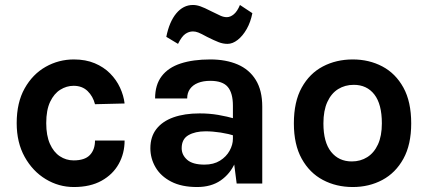

<svg xmlns="http://www.w3.org/2000/svg" viewBox="-20 -738 1720 772"><path d="M277 14Q216.1 14 163.7 -17.8Q111.3 -49.5 79.2 -107.2Q47.1 -165 47.1 -242.9Q47.1 -325.6 79.2 -382.7Q111.3 -439.8 163.7 -469.4Q216.1 -499 277 -499Q324.4 -499 360.8 -483.7Q397.2 -468.4 422.6 -442.8Q448.1 -417.1 462.6 -385.6Q477.2 -354.1 481 -321.9L362 -319Q353.9 -350.8 332.2 -371.9Q310.5 -393 276 -393Q247.6 -393 222.5 -377.3Q197.3 -361.7 181.6 -328.7Q165.9 -295.6 165.9 -242.9Q165.9 -193 180.7 -159.7Q195.5 -126.4 220.5 -109.8Q245.6 -93.1 276 -93.1Q321.1 -93.1 341.5 -114.8Q362 -136.4 362 -173H481Q481 -121.5 457.5 -79.1Q434 -36.7 388.6 -11.4Q343.1 14 277 14Z M931.6 0 916.5 -117.9V-312.9Q916.5 -364 895.8 -388.5Q875.2 -413 825.5 -413Q797 -413 776.1 -404.6Q755.2 -396.2 743.9 -380.3Q732.6 -364.5 732.6 -342.1H603.6Q603.6 -397 630.1 -431.7Q656.6 -466.4 706.3 -482.7Q756.1 -499 825.5 -499Q888.6 -499 935.6 -478.8Q982.6 -458.6 1008.5 -416.5Q1034.5 -374.5 1034.5 -309V0ZM772.5 14Q710.1 14 668.3 -7.7Q626.5 -29.3 605.6 -65Q584.6 -100.7 584.6 -142Q584.6 -188.1 608.8 -219.2Q632.9 -250.3 677.4 -266.2Q722 -282 782.5 -282Q822.2 -282 857.3 -276Q892.4 -269.9 927.4 -260.1V-191.1Q899.8 -199.9 867.5 -205Q835.1 -210 806.5 -210Q764.6 -210 737.6 -194.4Q710.5 -178.8 710.5 -142Q710.5 -115.1 732.5 -95.6Q754.5 -76.1 802.4 -76.1Q839 -76.1 864.5 -92Q890 -107.9 903.2 -132Q916.5 -156.1 916.5 -180H944.5Q944.5 -127.6 925.1 -83.4Q905.7 -39.2 867.5 -12.6Q829.2 14 772.5 14ZM695.8 -561.6 648.7 -589.9Q660.7 -650.4 688.8 -684.2Q717 -718 755.8 -718Q770.2 -718 785.9 -712.5Q801.6 -707.1 828.8 -693Q854.4 -680.2 867.1 -674.6Q879.9 -669 891.8 -669Q906.3 -669 920.3 -680.7Q934.3 -692.5 944.8 -718L994.7 -685Q987.7 -649.1 971.9 -621.3Q956 -593.4 935.6 -577.5Q915.2 -561.6 894.8 -561.6Q876.6 -561.6 859 -568.5Q841.4 -575.3 812.8 -589.6Q789 -602.7 777.6 -607.2Q766.3 -611.6 755.8 -611.6Q739.5 -611.6 724.9 -601.4Q710.3 -591.1 695.8 -561.6Z M1398.5 14Q1332 14 1278.4 -14.4Q1224.7 -42.8 1193.2 -99.7Q1161.6 -156.5 1161.6 -241.9Q1161.6 -329.1 1193.2 -385.9Q1224.7 -442.8 1278.4 -470.9Q1332 -499 1398.5 -499Q1464 -499 1517.3 -470.9Q1570.6 -442.8 1602 -385.9Q1633.4 -329.1 1633.4 -241.9Q1633.4 -156.5 1602 -99.7Q1570.6 -42.8 1517.3 -14.4Q1464 14 1398.5 14ZM1394.5 -88.9Q1429.6 -88.9 1456.8 -106.2Q1484.1 -123.4 1499.8 -157.5Q1515.4 -191.5 1515.4 -241.9Q1515.4 -319.1 1485.3 -358Q1455.1 -396.9 1402.5 -396.9Q1367.2 -396.9 1339.5 -379.7Q1311.9 -362.4 1296.2 -328Q1280.4 -293.6 1280.4 -241.9Q1280.4 -166.2 1311.2 -127.6Q1342.1 -88.9 1394.5 -88.9Z"/></svg>

Font: Karla
Style: Regular
Weight: 400
Designer: Jonathan Pinhorn
Version: Version 2.004;gftools[0.9.33]